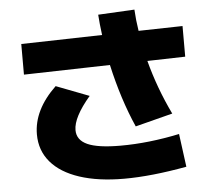

<svg xmlns="http://www.w3.org/2000/svg" viewBox="-58 -871 1116 999"><g transform="rotate(-5 500.0 -371.0)"><path d="M118 -204Q118 -332 237 -446L409 -380Q320 -276 320 -209Q320 -157 374.5 -132.5Q429 -108 547 -108Q694 -108 855 -142L878 31Q693 65 551 65Q416 65 318.5 33Q221 1 169.5 -59.5Q118 -120 118 -204ZM78 -680 501 -690Q493 -750 490 -797L680 -807Q683 -751 692 -695L922 -700V-540L724 -535Q762 -390 829 -251L634 -201Q569 -348 528 -531L78 -520Z"/></g></svg>

Font: Enso Black
Style: Regular
Weight: 900
Designer: Coji Morishita
Foundry: UNDERFOREST DESIGN
Version: Version 1.000